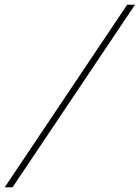

<svg xmlns="http://www.w3.org/2000/svg" viewBox="-99 -745 588 808"><path d="M436 -725H469L-46 43H-79Z"/></svg>

Font: Sarabun Thin
Style: Italic
Weight: 250
Italic angle: -10°
Designer: Suppakit Chalermlarp | Katatrad Co.,Ltd.
Foundry: Cadson Demak Co.,Ltd.
Version: Version 1.000; ttfautohint (v1.6)